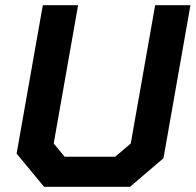

<svg xmlns="http://www.w3.org/2000/svg" viewBox="-20 -720 754 740"><path d="M44 -128 145 -700H281L187 -167L229 -116H424L484 -167L578 -700H714L610 -110L481 0H150Z"/></svg>

Font: Chakra Petch
Style: Bold Italic
Weight: 700
Italic angle: -10°
Designer: Katatrad Aksorn Co.,Ltd.
Foundry: Cadson Demak Co.,Ltd.
Version: Version 1.000; ttfautohint (v1.6)